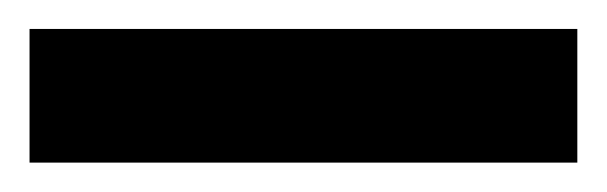

<svg xmlns="http://www.w3.org/2000/svg" viewBox="-20 -696 411 130"><path d="M0 -585.9V-676.4H370.9V-585.9Z"/></svg>

Font: Spartan
Style: Bold
Weight: 700
Designer: Matt Bailey, Mirko Velimirovic
Foundry: Matt Bailey
Version: Version 1.005